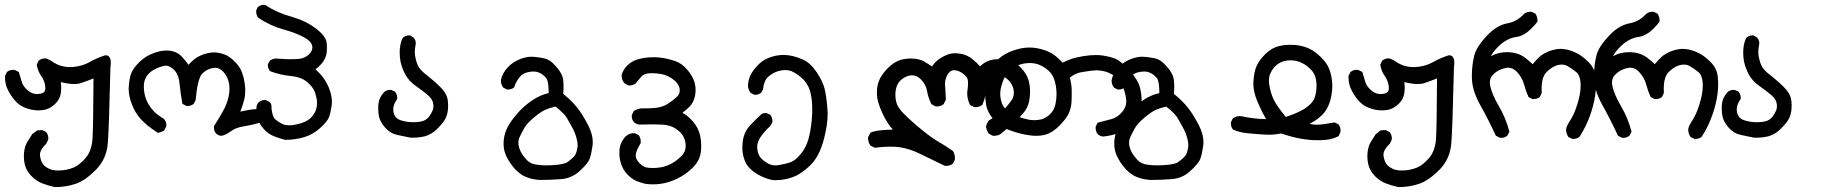

<svg xmlns="http://www.w3.org/2000/svg" viewBox="-20 -449 7540 786"><path d="M77.6 190.9Q77.6 182.1 78.6 173.8Q81.5 149.4 91.3 132.8Q101.1 116.2 112.3 99.6L132.8 84.5L152.3 83.5L168.5 91.3Q174.3 98.6 176 105Q177.7 111.3 177.7 115.2Q177.7 122.6 176.8 124.5L169.4 139.2Q143.6 164.1 143.6 184.1Q143.6 191.4 146.2 200.9Q148.9 210.4 151.4 215.3Q153.8 220.2 156.7 223.6L160.2 228Q168.9 236.3 182.6 242.7Q196.8 249 218.8 249Q250.5 249 280.3 237.3Q305.2 227.1 330.6 197.5Q356 168 358.9 115.7Q361.8 63.5 362.8 -127.9Q337.4 -117.7 312.5 -109.4Q300.8 -105 284.2 -105Q261.2 -105 229 -112.8Q230.5 -101.1 230.5 -89.8Q230.5 -78.6 229 -68.4Q225.6 -42.5 206.3 -24.2Q187 -5.9 166.5 -0.5Q152.8 2.9 137.7 2.9Q108.4 2.9 79.6 -9.3Q58.1 -18.1 41 -37.8Q23.9 -57.6 12.2 -81.1Q0.5 -104.5 0.5 -132.3Q0.5 -134.8 0.5 -138.2L8.3 -153.8L9.3 -154.8Q19.5 -163.1 33.7 -163.1Q39.6 -163.1 41.5 -162.1L57.1 -154.3Q64 -131.3 69.8 -111.8Q75.7 -93.8 95.2 -77.6Q112.3 -64 131.3 -64Q133.8 -64 135.7 -64Q157.2 -65.9 162.6 -74.7Q165.5 -80.1 165.5 -87.4Q165.5 -94.7 164.1 -102.5Q160.2 -122.1 147.9 -139.2Q134.8 -158.2 130.4 -183.6L138.2 -200.7Q150.4 -210 163.6 -210Q169.4 -210 171.4 -209L186.5 -201.7Q215.8 -180.7 241.2 -176.8Q252.9 -174.3 264.6 -174.3Q280.3 -174.3 294.4 -176.8Q322.3 -181.2 348.9 -196Q375.5 -210.9 404.8 -220.7Q408.7 -222.7 411.6 -222.7Q414.6 -222.7 416.5 -222.2Q422.4 -221.7 425.3 -218.3Q433.6 -210.4 433.6 -192.4Q433.6 -184.6 432.1 -174.3Q426.3 73.7 421.4 136.7Q416.5 201.7 372.6 246.1Q329.1 290 289.6 303.5Q250 316.9 205.1 316.9H204.6Q177.2 311 153.3 301.8Q127 291.5 106.9 270Q86.9 248.5 81.1 222.7Q77.6 206.5 77.6 190.9Z M856 72.8Q856 70.8 856 67.4Q875.5 37.1 892.1 7.3Q909.2 -22.5 915.5 -52.2Q919.4 -69.8 919.4 -83.5Q919.4 -97.2 917.5 -107.9Q913.1 -133.3 894.5 -154.8Q879.9 -171.4 860.4 -171.4Q856 -171.4 851.1 -170.4Q824.2 -166 806.2 -145.5Q788.6 -124.5 780.8 -38.6L772.9 -23.9Q761.7 -15.1 748 -15.1Q746.6 -15.1 743.7 -15.1L726.6 -23.9Q719.2 -66.4 714.8 -108.4Q710.9 -147.5 689.9 -165.5Q672.4 -180.2 659.2 -180.2Q653.3 -180.2 638.2 -175.8Q594.2 -161.6 578.1 -132.8Q575.7 -128.4 573.7 -123.5Q568.8 -110.8 568.8 -94.2Q568.8 -88.4 569.3 -82Q571.8 -57.1 580.1 -37.8Q588.4 -18.6 603.5 -0.5Q617.7 17.6 650.9 37.6Q661.1 48.8 661.1 62.5Q661.1 67.9 660.2 69.8L652.3 85Q640.6 92.3 626 94.7Q580.6 65.4 555.9 38.1Q531.2 10.7 518.6 -25.4Q506.8 -56.6 506.8 -85.9Q506.8 -90.8 507.3 -95.2Q509.3 -127.9 517.1 -148.9Q525.9 -170.9 551.5 -195.8Q577.1 -220.7 611.3 -232.4Q638.2 -242.2 661.6 -242.2Q701.7 -242.2 725.6 -215.8Q741.2 -199.2 751.5 -183.6Q764.2 -197.3 777.3 -208Q793.5 -220.7 821.3 -229Q839.8 -234.4 856.9 -234.4Q865.2 -234.4 873.5 -232.9Q897.5 -228.5 911.6 -220.2Q928.2 -210.4 945.3 -192.4Q962.9 -173.8 970.2 -153.3Q978 -133.3 981.9 -106.4Q983.9 -91.8 983.9 -78.9Q983.9 -65.9 982.4 -54.2Q979 -32.2 963.9 7.8Q979.5 4.9 994.9 1.7Q1010.3 -1.5 1029.3 -2.4L1044.4 5.4Q1053.7 15.1 1053.7 28.8Q1053.7 32.7 1053.2 38.1L1044.4 53.2Q1010.7 63 977.5 68.4Q945.3 73.2 925 88.4Q904.8 103.5 887.2 106.9Q879.9 106.4 876.5 105Q873 103.5 871.1 102.5Q866.2 99.6 864.3 97.2Q856 87.9 856 72.8Z M1029.3 2.4Q1029.3 -3.4 1029.8 -9.3Q1030.8 -22.5 1039.6 -30.3Q1049.8 -39.6 1064.5 -39.6Q1065.9 -39.6 1068.8 -39.6L1083.5 -31.7Q1088.9 -26.4 1090.3 -21Q1091.8 -15.6 1091.8 -12Q1091.8 -8.3 1091.3 -5.9Q1095.2 30.8 1108.4 41Q1123 52.7 1138.2 59.6Q1149.4 64 1163.6 64Q1168.5 64 1174.3 63.5Q1196.3 61 1220.2 52.7Q1243.7 44.4 1257.6 27.8Q1271.5 11.2 1275.4 -6.3Q1277.8 -16.6 1277.8 -26.1Q1277.8 -35.6 1276.6 -43.2Q1275.4 -50.8 1273.4 -57.1Q1268.6 -76.2 1260.3 -88.4Q1251.5 -102.1 1233.4 -116.2Q1210.9 -134.3 1168.2 -138.2Q1125.5 -142.1 1085.9 -157.7L1085 -158.7Q1076.7 -168 1076.7 -181.6Q1076.7 -183.1 1076.7 -186L1085 -201.2L1085.9 -201.7Q1097.7 -209.5 1112.8 -209.5Q1118.7 -209.5 1124.5 -208.5Q1151.9 -206.5 1169.9 -206.5Q1188 -206.5 1199.7 -207.5Q1228 -209.5 1245.1 -226.6Q1258.8 -239.7 1258.8 -254.9Q1258.8 -268.6 1246.6 -280.8Q1238.3 -289.1 1223.6 -296.9Q1191.4 -314.5 1138.4 -329.1Q1085.4 -343.8 1036.1 -377Q1028.8 -388.7 1028.8 -401.9Q1028.8 -403.8 1028.8 -406.7L1035.6 -420.4L1036.6 -420.9Q1045.9 -429.2 1059.6 -429.2Q1061 -429.2 1064.5 -429.2Q1114.7 -396.5 1170.9 -381.3Q1229 -365.2 1271 -334Q1313.5 -301.8 1316.9 -275.9Q1319.8 -252 1316.9 -231Q1313.5 -209.5 1298.8 -190.9Q1286.1 -175.8 1271.5 -165.5Q1310.1 -130.4 1325.7 -91.3Q1338.9 -58.6 1338.9 -32.2Q1338.9 -24.4 1337.9 -17.6Q1333.5 13.2 1326.7 30.8Q1319.8 48.8 1290.5 75.2Q1261.7 101.6 1225.1 112.5Q1188.5 123.5 1147.5 123.5H1147Q1122.6 117.2 1101.3 108.6Q1080.1 100.1 1065.4 85L1059.1 78.1Q1042 58.6 1035.2 38.1Q1029.3 22 1029.3 2.4Z M1528.3 -4.9Q1528.3 -12.2 1528.8 -20Q1530.8 -48.3 1551.8 -71.3Q1562.5 -81.1 1576.2 -81.1Q1581.5 -81.1 1583.5 -80.1L1597.2 -73.7Q1602.5 -66.9 1604.2 -60.8Q1606 -54.7 1606 -51Q1606 -47.4 1606 -43.9Q1589.8 -21 1589.8 -2.4Q1589.8 14.2 1597.2 26.4Q1605 39.6 1625.5 44.9Q1647.5 51.3 1671.4 51.3Q1695.3 51.3 1710.9 46.4Q1725.6 42 1735.4 29.8Q1745.1 17.6 1751 3.4Q1754.4 -5.4 1754.4 -13.2Q1754.4 -21 1752.9 -27.3Q1750 -43.9 1730.7 -60.3Q1711.4 -76.7 1683.6 -96.2Q1654.3 -116.2 1639.2 -144Q1625 -170.9 1619.6 -197.3Q1616.2 -215.8 1616.2 -233.9Q1616.2 -268.6 1628.4 -293.5Q1639.6 -304.2 1654.8 -304.2Q1656.2 -304.2 1658.7 -304.2L1673.3 -294.9Q1682.1 -284.7 1682.1 -272.5Q1682.1 -268.1 1681.2 -263.7Q1678.2 -250.5 1678.2 -239.3Q1678.2 -228 1679.4 -219.7Q1680.7 -211.4 1682.6 -204.6Q1688 -182.6 1697.8 -169.4Q1707.5 -156.2 1727.5 -141.1Q1758.8 -116.7 1783.2 -92Q1807.6 -67.4 1812 -44.9Q1814.5 -30.3 1814.5 -19.5Q1814.5 -8.8 1814 -2Q1812 19 1804.2 35.4Q1796.4 51.8 1771.7 76.7Q1747.1 101.6 1719.2 108.9Q1695.3 114.7 1669.4 114.7Q1662.1 114.7 1661.1 114.7Q1633.8 108.9 1606.9 103.5Q1578.1 97.7 1557.6 74.5Q1537.1 51.3 1531.7 29.3Q1528.3 13.7 1528.3 -4.9Z M2041.5 139.6Q2041.5 132.3 2042 125.5Q2045.4 90.8 2063.5 61.5Q2083.5 29.3 2111.8 0.5Q2135.7 -23.4 2164.6 -42Q2193.4 -60.5 2226.1 -67.9Q2226.1 -69.3 2226.1 -73.7Q2226.1 -78.1 2225.6 -85.9Q2224.1 -121.1 2214.4 -131.3Q2201.2 -146 2185.5 -152.3Q2176.3 -156.2 2165.5 -156.2Q2154.8 -156.2 2145 -154.3Q2120.1 -150.4 2105.5 -131.1Q2090.8 -111.8 2085 -91.8L2083.5 -90.3Q2073.2 -82.5 2059.6 -82.5Q2058.1 -82.5 2055.2 -82.5L2040.5 -90.3Q2034.7 -97.7 2032.7 -104.5Q2030.8 -111.3 2030.8 -118.2Q2030.8 -120.6 2030.8 -122.1Q2036.6 -150.9 2061.5 -176.3Q2082 -196.8 2110.4 -207.5Q2134.8 -216.8 2156.7 -216.8Q2170.4 -216.8 2196.8 -212.4Q2214.4 -209 2220 -206.3Q2225.6 -203.6 2230.5 -200.7Q2243.2 -192.4 2257.3 -175.8Q2282.7 -147.9 2285.6 -120.6Q2287.1 -107.9 2287.1 -93.8Q2287.1 -79.6 2285.6 -64.9Q2320.8 -36.1 2343.3 -7.8Q2365.7 20.5 2388.2 64.5Q2406.7 101.1 2406.7 132.3Q2406.7 139.6 2405.8 146.5Q2400.9 182.1 2394 200.7Q2387.2 219.7 2354 250.2Q2320.8 280.8 2278.1 284.2Q2235.4 287.6 2191.4 287.6Q2161.1 286.6 2134.8 275.9Q2123 271.5 2115.2 266.1Q2099.1 254.9 2087.4 242.2Q2065.9 217.8 2052.2 189.5Q2041.5 166 2041.5 139.6ZM2107.4 111.8Q2102.1 123 2102.1 135.3Q2102.1 146 2105.5 156.5Q2108.9 167 2113.3 174.8Q2121.6 189.9 2136.7 206.1Q2150.9 221.7 2176.8 225.1Q2198.2 228 2216.8 228Q2238.3 228 2266.1 225.1Q2282.7 223.1 2298.3 217.8Q2329.1 196.3 2335.2 184.3Q2341.3 172.4 2343.8 155.8Q2344.7 150.9 2344.7 145.5Q2344.7 133.3 2340.8 119.1Q2335.9 97.7 2323.7 75Q2311.5 52.2 2300.8 34.2Q2291 16.6 2254.4 -12.7Q2229.5 -7.3 2211.9 0.5Q2194.3 8.3 2165 32.7Q2136.2 57.1 2126 75.7Q2115.2 95.2 2107.4 111.8Z M2610.4 -5.4H2625.5Q2645.5 -5.4 2667 -7.8Q2693.4 -11.2 2713.6 -23.9Q2733.9 -36.6 2750.5 -52.2Q2762.7 -63.5 2762.7 -78.6Q2762.7 -103.5 2736.3 -123.5Q2714.4 -140.6 2688.5 -145.5Q2668.9 -149.4 2650.4 -149.4Q2643.6 -149.4 2637.2 -148.9Q2614.3 -147 2604 -133.8Q2591.8 -118.7 2583 -108.4Q2572.3 -99.1 2557.6 -99.1Q2556.2 -99.1 2553.2 -99.1L2536.6 -107.9Q2524.9 -121.1 2524.9 -138.7Q2524.9 -142.1 2524.9 -143.1Q2531.2 -164.1 2548.3 -181.2Q2565.4 -198.2 2587.9 -205.1Q2617.7 -214.8 2657.7 -214.8Q2697.3 -214.8 2743.7 -199.2Q2771.5 -189.9 2794.4 -162.6Q2817.4 -135.3 2824.2 -108.9Q2827.6 -94.2 2827.6 -81.1Q2827.6 -67.9 2825.2 -56.2Q2819.3 -29.8 2804.2 -13.7Q2792 -1.5 2773.9 12.7Q2794.4 23.4 2814.5 45.9Q2838.9 72.8 2846.2 106Q2850.6 126.5 2850.6 147.9Q2850.6 160.6 2849.1 172.9Q2844.7 208.5 2816.4 236.8Q2788.1 265.1 2752.7 282.2Q2717.3 299.3 2683.1 303.7Q2667.5 305.7 2652.3 305.7Q2633.8 305.7 2620.1 303.2Q2602.1 298.8 2584.5 291.5Q2566.4 283.2 2548.8 265.6Q2531.2 248 2522.5 221.2Q2515.6 200.7 2515.6 178.7Q2515.6 170.9 2516.1 163.6Q2519 132.3 2543 107.4Q2543 107.4 2543.5 107.4Q2556.6 96.2 2574.2 96.2Q2575.7 96.2 2578.6 96.2L2594.2 104L2595.2 105Q2603 115.2 2603 131.3Q2603 133.3 2603 136.2Q2582.5 170.4 2582.5 187.5Q2582.5 203.6 2598.6 219.7Q2614.7 235.8 2632.8 237.8Q2641.6 238.8 2652.3 238.8Q2663.1 238.8 2675.8 237.3Q2700.7 234.9 2725.1 222.7Q2750.5 209.5 2771 188.5Q2787.1 171.9 2787.1 148.4Q2787.1 144 2786.6 139.2Q2783.2 108.9 2760.5 88.6Q2737.8 68.4 2710 63.5Q2691.4 60.1 2650.9 60.1Q2627.9 60.1 2598.6 61Q2598.6 61 2598.1 61Q2585.4 60.1 2575.2 50.8Q2566.4 41 2566.4 27.8Q2566.4 22 2567.4 20L2574.7 4.9L2576.2 4.4Q2590.8 -5.4 2610.4 -5.4Z M3019 157.2Q3019 143.6 3020.5 131.3Q3022.9 108.9 3033.2 88.4Q3043.5 67.9 3090.8 24.4Q3099.6 13.7 3112.8 13.7Q3117.7 13.7 3119.6 14.6L3133.3 21L3134.3 22.5Q3142.1 33.2 3142.1 46.9Q3142.1 48.3 3142.1 51.3L3133.3 66.9Q3106.9 91.3 3091.8 114.7Q3079.6 133.8 3079.6 153.8Q3079.6 156.7 3080.1 160.2Q3082.5 183.1 3093.8 196.8Q3106 210.4 3125 220.7Q3138.2 228 3154.8 228Q3162.1 228 3169.4 226.6Q3196.8 222.2 3218.3 214.4Q3238.8 206.5 3262.9 175.3Q3287.1 144 3296.4 90.8Q3305.2 41.5 3305.2 0Q3305.2 -49.8 3294.4 -81.5Q3284.7 -110.4 3261.5 -130.4Q3238.3 -150.4 3218.8 -158.2Q3207.5 -162.1 3196.3 -162.1Q3158.7 -162.1 3128.4 -137.7Q3107.4 -121.1 3104 -84.5L3096.2 -69.8Q3085.9 -61 3072.3 -61Q3070.8 -61 3067.9 -61L3053.2 -68.8Q3042 -82.5 3042 -99.6Q3042 -104.5 3043 -109.9Q3046.4 -131.8 3056.6 -148.9Q3067.9 -168.5 3088.6 -188.2Q3109.4 -208 3143.1 -217.8Q3166.5 -224.1 3188 -224.1Q3224.1 -224.1 3267.1 -205.1Q3298.3 -190.9 3323.5 -153.1Q3348.6 -115.2 3355.7 -85.9Q3362.8 -56.6 3367.2 -4.4Q3368.2 5.9 3368.2 16.6Q3368.2 62 3353 120.1Q3334 192.4 3296.4 228.5Q3258.8 264.6 3223.1 276.9Q3189.9 288.6 3153.3 288.6Q3150.4 288.6 3147.5 288.6Q3141.1 288.1 3131.1 285.4Q3121.1 282.7 3113.3 279.8Q3105.5 276.9 3097.9 273.2Q3090.3 269.5 3083 265.6Q3062.5 253.4 3049.3 240Q3036.1 226.6 3029.8 210.9Q3019 184.1 3019 157.2Z M3560.5 155.8 3543 146.5Q3537.6 138.7 3535.6 131.3Q3533.7 124 3533.7 117.2Q3533.7 115.7 3533.7 112.8L3543 94.7Q3548.8 91.3 3556.2 89.4Q3579.6 83 3635.3 81.5Q3623 68.4 3613.3 53.2Q3587.9 12.7 3574.7 -32.2Q3569.8 -49.3 3569.8 -69.3Q3569.8 -81.5 3571.8 -94.7Q3577.6 -132.8 3614.3 -169.9Q3641.6 -196.8 3667.5 -204.1Q3689 -209.5 3709 -209.5Q3743.7 -209.5 3767.6 -194.8Q3782.2 -186 3795.9 -176.8Q3803.2 -190.4 3819.1 -203.1Q3835 -215.8 3856.9 -224.6Q3871.6 -231 3890.1 -231Q3899.4 -231 3912.1 -229Q3924.8 -227.1 3937.7 -221.4Q3950.7 -215.8 3961.4 -206.5Q3979.5 -191.9 3992.2 -177.2Q4021.5 -206.5 4063.5 -206.5Q4085.4 -206.5 4107.4 -203.6Q4130.9 -200.2 4158.2 -172.9Q4182.1 -148.9 4190.4 -121.1Q4196.8 -99.6 4196.8 -73.2Q4196.8 -64 4195.8 -54.2Q4192.9 -15.6 4172.9 9.3Q4153.3 32.7 4135 50Q4116.7 67.4 4085.4 91.8Q4071.3 106.9 4050.8 106.9Q4047.9 106.9 4044.4 106.9L4027.3 97.7Q4019.5 85.9 4016.1 69.3Q4019.5 56.2 4027.3 44.9Q4044.9 33.7 4060.1 23.9Q4078.6 12.2 4092.8 -3.4Q4106.9 -19 4120.6 -37.6Q4130.4 -51.3 4130.4 -68.8Q4130.4 -100.6 4105 -124Q4088.4 -139.6 4069.8 -139.6Q4058.1 -139.6 4046.9 -134.3Q4034.7 -127.9 4025.4 -114.7Q4012.7 -96.7 4012.7 -80.6Q4012.7 -77.6 4013.2 -74.2Q4013.7 -70.8 4013.7 -66.9Q4013.7 -47.4 4001.5 -20L4000.5 -19Q3989.3 -10.3 3973.1 -10.3Q3971.2 -10.3 3968.3 -10.3L3951.2 -19.5Q3939.5 -43 3939.5 -65.4Q3939.5 -72.8 3941.2 -85Q3942.9 -97.2 3942.9 -106.9Q3942.9 -116.7 3941.9 -122.1Q3939.5 -134.8 3921.4 -148.2Q3903.3 -161.6 3885.7 -161.6Q3869.1 -161.6 3858.9 -143.1Q3848.6 -126.5 3848.6 -104Q3848.6 -100.1 3849.9 -84Q3851.1 -67.9 3852.1 -41L3843.3 -22.9L3842.3 -22Q3831.1 -13.2 3814.9 -13.2Q3813 -13.2 3810.1 -13.2L3793 -22.5Q3779.8 -49.3 3774.9 -77.1Q3770.5 -103.5 3750 -124Q3733.4 -140.6 3713.9 -140.6Q3700.2 -140.6 3686.5 -133.8Q3674.8 -128.4 3665.5 -119.1Q3645.5 -98.6 3645.5 -60.1Q3645.5 -36.1 3654.3 -17.1Q3665.5 7.3 3725.8 59.1Q3786.1 110.8 3817.9 128.9Q3849.6 147 3880.9 168.9Q3889.2 181.6 3889.2 198.2Q3889.2 200.2 3889.2 203.6L3881.3 220.2L3880.4 221.2Q3869.1 230 3853 230Q3851.1 230 3848.1 230Q3798.3 206.1 3750 182.4Q3701.7 158.7 3661.1 153.3Q3644.5 151.4 3620.6 151.4Q3596.7 151.4 3560.5 155.8Z M4465.3 74.7Q4465.3 72.8 4465.3 69.8L4473.6 53.2Q4503.4 45.4 4529.8 38.6Q4554.7 32.2 4574.7 8.3Q4590.8 -11.7 4590.8 -34.2Q4590.8 -38.1 4590.3 -42.5Q4586.4 -70.8 4578.6 -88.6Q4570.8 -106.4 4553.7 -126.5Q4537.1 -145.5 4509.3 -154.8Q4488.3 -161.1 4467.8 -161.1Q4454.1 -161.1 4424.3 -156.2Q4411.6 -154.3 4400.9 -152.3Q4379.9 -147.5 4359.4 -130.9Q4366.7 -105 4367.2 -82.5Q4367.7 -59.6 4366.7 -34.7Q4365.7 -8.3 4355.5 14.4Q4345.2 37.1 4317.1 65.4Q4289.1 93.8 4260.3 102.1Q4242.7 106.9 4222.2 106.9Q4209 106.9 4194.8 105Q4158.7 100.1 4119.6 86.4Q4078.1 72.3 4050.3 42.7Q4022.5 13.2 4016.6 -22Q4012.7 -47.4 4012.7 -72.3Q4012.7 -117.7 4026.4 -151.9Q4037.6 -179.7 4065.2 -205.6Q4092.8 -231.4 4133.8 -244.1Q4165.5 -254.4 4193.8 -254.4Q4201.2 -254.4 4208.5 -253.9Q4242.7 -250.5 4271.5 -237.8Q4299.8 -225.6 4330.1 -192.4Q4357.4 -206.5 4385.7 -213.4Q4414.1 -220.2 4443.4 -222.7Q4454.6 -223.6 4468.5 -223.6Q4482.4 -223.6 4498 -221.2Q4522.9 -217.3 4543.9 -209.5Q4565.4 -201.7 4601.6 -163.1Q4637.7 -124.5 4647 -89.8Q4653.3 -64 4653.3 -41Q4653.3 -33.2 4652.8 -25.9Q4649.9 3.4 4641.1 20.5Q4631.3 39.6 4605.7 64.2Q4580.1 88.9 4553.2 97.7Q4526.4 106.9 4496.1 109.9Q4482.9 108.9 4473.6 100.1Q4465.3 88.9 4465.3 74.7ZM4305.2 -63.5Q4305.2 -96.2 4295.4 -125Q4287.6 -147.9 4268.6 -163.1Q4249.5 -178.7 4228.5 -186Q4213.4 -190.9 4195.8 -190.9Q4190.4 -190.9 4184.1 -190.4Q4159.7 -188 4141.1 -179.2Q4120.6 -169.4 4107.2 -154.5Q4093.8 -139.6 4084.2 -112.1Q4074.7 -84.5 4074.7 -65.9Q4074.7 -44.9 4082 -24.9Q4088.4 -8.3 4105.2 5.1Q4122.1 18.6 4143.6 27.3Q4165.5 35.6 4189.9 40.5Q4200.7 43 4214.1 43Q4227.5 43 4243.7 39.6Q4262.7 34.2 4279.3 17.8Q4295.9 1.5 4300.8 -22.9Q4305.2 -43 4305.2 -63.5Z M4541.5 139.6Q4541.5 132.3 4542 125.5Q4545.4 90.8 4563.5 61.5Q4583.5 29.3 4611.8 0.5Q4635.7 -23.4 4664.6 -42Q4693.4 -60.5 4726.1 -67.9Q4726.1 -69.3 4726.1 -73.7Q4726.1 -78.1 4725.6 -85.9Q4724.1 -121.1 4714.4 -131.3Q4701.2 -146 4685.5 -152.3Q4676.3 -156.2 4665.5 -156.2Q4654.8 -156.2 4645 -154.3Q4620.1 -150.4 4605.5 -131.1Q4590.8 -111.8 4585 -91.8L4583.5 -90.3Q4573.2 -82.5 4559.6 -82.5Q4558.1 -82.5 4555.2 -82.5L4540.5 -90.3Q4534.7 -97.7 4532.7 -104.5Q4530.8 -111.3 4530.8 -118.2Q4530.8 -120.6 4530.8 -122.1Q4536.6 -150.9 4561.5 -176.3Q4582 -196.8 4610.4 -207.5Q4634.8 -216.8 4656.7 -216.8Q4670.4 -216.8 4696.8 -212.4Q4714.4 -209 4720 -206.3Q4725.6 -203.6 4730.5 -200.7Q4743.2 -192.4 4757.3 -175.8Q4782.7 -147.9 4785.6 -120.6Q4787.1 -107.9 4787.1 -93.8Q4787.1 -79.6 4785.6 -64.9Q4820.8 -36.1 4843.3 -7.8Q4865.7 20.5 4888.2 64.5Q4906.7 101.1 4906.7 132.3Q4906.7 139.6 4905.8 146.5Q4900.9 182.1 4894 200.7Q4887.2 219.7 4854 250.2Q4820.8 280.8 4778.1 284.2Q4735.4 287.6 4691.4 287.6Q4661.1 286.6 4634.8 275.9Q4623 271.5 4615.2 266.1Q4599.1 254.9 4587.4 242.2Q4565.9 217.8 4552.2 189.5Q4541.5 166 4541.5 139.6ZM4607.4 111.8Q4602.1 123 4602.1 135.3Q4602.1 146 4605.5 156.5Q4608.9 167 4613.3 174.8Q4621.6 189.9 4636.7 206.1Q4650.9 221.7 4676.8 225.1Q4698.2 228 4716.8 228Q4738.3 228 4766.1 225.1Q4782.7 223.1 4798.3 217.8Q4829.1 196.3 4835.2 184.3Q4841.3 172.4 4843.8 155.8Q4844.7 150.9 4844.7 145.5Q4844.7 133.3 4840.8 119.1Q4835.9 97.7 4823.7 75Q4811.5 52.2 4800.8 34.2Q4791 16.6 4754.4 -12.7Q4729.5 -7.3 4711.9 0.5Q4694.3 8.3 4665 32.7Q4636.2 57.1 4626 75.7Q4615.2 95.2 4607.4 111.8Z M5225.1 97.2Q5200.7 102.5 5172.4 102.5Q5147.5 102.5 5085.4 96.2Q5055.2 93.3 5027.8 81.5L5026.9 80.6Q5019 70.3 5019 56.2Q5019 54.2 5019 51.3L5026.9 35.6L5028.3 34.7Q5040 26.4 5054.7 26.4Q5059.6 26.4 5063.5 26.9Q5109.4 37.6 5163.1 38.6Q5142.1 2 5126.5 -35.9Q5110.8 -73.7 5110.8 -107.4Q5110.8 -112.3 5111.3 -117.2Q5113.8 -154.8 5123.5 -177.2Q5133.3 -201.2 5159.4 -227.1Q5185.5 -252.9 5215.3 -260.3Q5238.8 -265.6 5263.7 -265.6Q5305.7 -265.6 5338.4 -250.5Q5365.2 -237.8 5388.4 -214.1Q5411.6 -190.4 5419.9 -170.4Q5428.2 -150.9 5432.1 -125Q5434.1 -111.8 5434.1 -97.9Q5434.1 -84 5432.1 -69.3Q5424.3 -10.3 5393.1 21Q5377.4 36.6 5361.8 45.9Q5352.1 52.2 5341.3 58.1Q5356.4 61.5 5371.1 61.5Q5393.6 61.5 5443.4 52.2L5459.5 60.1Q5464.8 67.4 5466.3 73.5Q5467.8 79.6 5467.8 84Q5467.8 90.8 5466.8 92.8L5460 108.4Q5434.1 121.1 5408.7 123.5Q5390.1 125 5373.5 125Q5303.2 125 5225.1 97.2ZM5366.7 -66.9Q5369.6 -82 5369.6 -95.5Q5369.6 -108.9 5367.7 -120.6Q5364.3 -147 5344.2 -166.7Q5324.2 -186.5 5299.3 -195.8Q5281.2 -202.1 5262.7 -202.1Q5255.9 -202.1 5249 -201.2Q5211.9 -196.3 5189.9 -165Q5185.1 -158.2 5181.2 -149.9Q5174.8 -136.7 5174.8 -118.7Q5174.8 -110.4 5176.3 -100.6Q5181.2 -69.8 5193.4 -43Q5205.6 -16.6 5243.7 29.8L5277.3 17.6Q5296.4 9.8 5314 0Q5330.6 -9.3 5346.4 -24.9Q5362.3 -40.5 5366.7 -66.9Z M5577.6 190.9Q5577.6 182.1 5578.6 173.8Q5581.5 149.4 5591.3 132.8Q5601.1 116.2 5612.3 99.6L5632.8 84.5L5652.3 83.5L5668.5 91.3Q5674.3 98.6 5676 105Q5677.7 111.3 5677.7 115.2Q5677.7 122.6 5676.8 124.5L5669.4 139.2Q5643.6 164.1 5643.6 184.1Q5643.6 191.4 5646.2 200.9Q5648.9 210.4 5651.4 215.3Q5653.8 220.2 5656.7 223.6L5660.2 228Q5668.9 236.3 5682.6 242.7Q5696.8 249 5718.8 249Q5750.5 249 5780.3 237.3Q5805.2 227.1 5830.6 197.5Q5856 168 5858.9 115.7Q5861.8 63.5 5862.8 -127.9Q5837.4 -117.7 5812.5 -109.4Q5800.8 -105 5784.2 -105Q5761.2 -105 5729 -112.8Q5730.5 -101.1 5730.5 -89.8Q5730.5 -78.6 5729 -68.4Q5725.6 -42.5 5706.3 -24.2Q5687 -5.9 5666.5 -0.5Q5652.8 2.9 5637.7 2.9Q5608.4 2.9 5579.6 -9.3Q5558.1 -18.1 5541 -37.8Q5523.9 -57.6 5512.2 -81.1Q5500.5 -104.5 5500.5 -132.3Q5500.5 -134.8 5500.5 -138.2L5508.3 -153.8L5509.3 -154.8Q5519.5 -163.1 5533.7 -163.1Q5539.6 -163.1 5541.5 -162.1L5557.1 -154.3Q5564 -131.3 5569.8 -111.8Q5575.7 -93.8 5595.2 -77.6Q5612.3 -64 5631.3 -64Q5633.8 -64 5635.7 -64Q5657.2 -65.9 5662.6 -74.7Q5665.5 -80.1 5665.5 -87.4Q5665.5 -94.7 5664.1 -102.5Q5660.2 -122.1 5647.9 -139.2Q5634.8 -158.2 5630.4 -183.6L5638.2 -200.7Q5650.4 -210 5663.6 -210Q5669.4 -210 5671.4 -209L5686.5 -201.7Q5715.8 -180.7 5741.2 -176.8Q5752.9 -174.3 5764.6 -174.3Q5780.3 -174.3 5794.4 -176.8Q5822.3 -181.2 5848.9 -196Q5875.5 -210.9 5904.8 -220.7Q5908.7 -222.7 5911.6 -222.7Q5914.6 -222.7 5916.5 -222.2Q5922.4 -221.7 5925.3 -218.3Q5933.6 -210.4 5933.6 -192.4Q5933.6 -184.6 5932.1 -174.3Q5926.3 73.7 5921.4 136.7Q5916.5 201.7 5872.6 246.1Q5829.1 290 5789.6 303.5Q5750 316.9 5705.1 316.9H5704.6Q5677.2 311 5653.3 301.8Q5627 291.5 5606.9 270Q5586.9 248.5 5581.1 222.7Q5577.6 206.5 5577.6 190.9Z M6083 -218.8Q6112.8 -235.4 6148.9 -235.4Q6192.9 -235.4 6223.1 -212.9Q6241.2 -198.7 6254.4 -186Q6256.8 -189 6259.3 -191.9Q6261.7 -194.8 6263.9 -197.3Q6266.1 -199.7 6268.1 -202.1Q6280.8 -216.3 6290 -222.7Q6318.8 -242.7 6354.5 -248Q6361.3 -249 6366.2 -249Q6371.1 -249 6377.4 -248.5Q6383.8 -248 6394.5 -246.1Q6416 -241.2 6437.5 -230Q6460.4 -217.8 6483.4 -194.3Q6507.3 -170.9 6511.7 -138.2Q6513.7 -122.6 6513.7 -104.5Q6513.7 -45.9 6489.7 22.5Q6473.6 68.8 6446.3 110.8Q6436.5 119.6 6421.4 119.6Q6419.4 119.6 6416.5 119.6L6400.4 111.8L6399.9 110.4Q6391.1 97.2 6391.1 81.1V80.6Q6392.1 68.4 6408.4 43.2Q6424.8 18.1 6437.7 -23.7Q6450.7 -65.4 6450.7 -98.1Q6450.7 -139.2 6432.9 -153.8Q6415 -168.5 6397.5 -178.2Q6387.2 -184.6 6373.5 -184.6Q6342.8 -184.6 6312 -154.8Q6291 -134.8 6291 -85.4Q6291 -78.1 6291.5 -68.4L6283.7 -52.2L6282.7 -51.3Q6272.5 -43.5 6258.3 -43.5Q6256.3 -43.5 6253.4 -43.5L6237.3 -51.8Q6225.6 -78.1 6218.8 -104.2Q6211.9 -130.4 6190.4 -154.3Q6174.3 -171.9 6153.8 -171.9Q6148.4 -171.9 6142.1 -170.4Q6112.3 -164.1 6092.8 -144Q6079.1 -130.9 6079.1 -110.8Q6079.1 -103.5 6081.1 -95.2Q6087.9 -62.5 6116.2 -14.2Q6144.5 34.2 6159.2 90.3L6150.9 106Q6140.6 115.2 6126.5 115.2Q6120.6 115.2 6118.7 114.3L6103.5 106.4Q6074.2 42.5 6039.8 -18.8Q6005.4 -80.1 6005.4 -133.8Q6005.4 -168.9 6010.7 -200.2Q6013.2 -213.9 6016.1 -225.1Q6026.4 -259.8 6066.9 -302.7Q6107.4 -345.7 6150.9 -353.5Q6190.4 -360.4 6219.7 -392.6Q6230.5 -400.9 6244.6 -400.9Q6246.6 -400.9 6249.5 -400.9L6265.6 -393.1Q6270.5 -385.3 6272.2 -378.4Q6273.9 -371.6 6273.9 -367.7Q6273.9 -363.8 6273.9 -360.4Q6261.7 -344.2 6250 -333Q6219.2 -302.2 6188.5 -297.9Q6150.9 -293 6117.7 -262.2Q6093.8 -239.7 6083 -218.8Z M6583 -218.8Q6612.8 -235.4 6648.9 -235.4Q6692.9 -235.4 6723.1 -212.9Q6741.2 -198.7 6754.4 -186Q6756.8 -189 6759.3 -191.9Q6761.7 -194.8 6763.9 -197.3Q6766.1 -199.7 6768.1 -202.1Q6780.8 -216.3 6790 -222.7Q6818.8 -242.7 6854.5 -248Q6861.3 -249 6866.2 -249Q6871.1 -249 6877.4 -248.5Q6883.8 -248 6894.5 -246.1Q6916 -241.2 6937.5 -230Q6960.4 -217.8 6983.4 -194.3Q7007.3 -170.9 7011.7 -138.2Q7013.7 -122.6 7013.7 -104.5Q7013.7 -45.9 6989.7 22.5Q6973.6 68.8 6946.3 110.8Q6936.5 119.6 6921.4 119.6Q6919.4 119.6 6916.5 119.6L6900.4 111.8L6899.9 110.4Q6891.1 97.2 6891.1 81.1V80.6Q6892.1 68.4 6908.4 43.2Q6924.8 18.1 6937.7 -23.7Q6950.7 -65.4 6950.7 -98.1Q6950.7 -139.2 6932.9 -153.8Q6915 -168.5 6897.5 -178.2Q6887.2 -184.6 6873.5 -184.6Q6842.8 -184.6 6812 -154.8Q6791 -134.8 6791 -85.4Q6791 -78.1 6791.5 -68.4L6783.7 -52.2L6782.7 -51.3Q6772.5 -43.5 6758.3 -43.5Q6756.3 -43.5 6753.4 -43.5L6737.3 -51.8Q6725.6 -78.1 6718.8 -104.2Q6711.9 -130.4 6690.4 -154.3Q6674.3 -171.9 6653.8 -171.9Q6648.4 -171.9 6642.1 -170.4Q6612.3 -164.1 6592.8 -144Q6579.1 -130.9 6579.1 -110.8Q6579.1 -103.5 6581.1 -95.2Q6587.9 -62.5 6616.2 -14.2Q6644.5 34.2 6659.2 90.3L6650.9 106Q6640.6 115.2 6626.5 115.2Q6620.6 115.2 6618.7 114.3L6603.5 106.4Q6574.2 42.5 6539.8 -18.8Q6505.4 -80.1 6505.4 -133.8Q6505.4 -168.9 6510.7 -200.2Q6513.2 -213.9 6516.1 -225.1Q6526.4 -259.8 6566.9 -302.7Q6607.4 -345.7 6650.9 -353.5Q6690.4 -360.4 6719.7 -392.6Q6730.5 -400.9 6744.6 -400.9Q6746.6 -400.9 6749.5 -400.9L6765.6 -393.1Q6770.5 -385.3 6772.2 -378.4Q6773.9 -371.6 6773.9 -367.7Q6773.9 -363.8 6773.9 -360.4Q6761.7 -344.2 6750 -333Q6719.2 -302.2 6688.5 -297.9Q6650.9 -293 6617.7 -262.2Q6593.8 -239.7 6583 -218.8Z M7028.3 -4.9Q7028.3 -12.2 7028.8 -20Q7030.8 -48.3 7051.8 -71.3Q7062.5 -81.1 7076.2 -81.1Q7081.5 -81.1 7083.5 -80.1L7097.2 -73.7Q7102.5 -66.9 7104.2 -60.8Q7106 -54.7 7106 -51Q7106 -47.4 7106 -43.9Q7089.8 -21 7089.8 -2.4Q7089.8 14.2 7097.2 26.4Q7105 39.6 7125.5 44.9Q7147.5 51.3 7171.4 51.3Q7195.3 51.3 7210.9 46.4Q7225.6 42 7235.4 29.8Q7245.1 17.6 7251 3.4Q7254.4 -5.4 7254.4 -13.2Q7254.4 -21 7252.9 -27.3Q7250 -43.9 7230.7 -60.3Q7211.4 -76.7 7183.6 -96.2Q7154.3 -116.2 7139.2 -144Q7125 -170.9 7119.6 -197.3Q7116.2 -215.8 7116.2 -233.9Q7116.2 -268.6 7128.4 -293.5Q7139.6 -304.2 7154.8 -304.2Q7156.2 -304.2 7158.7 -304.2L7173.3 -294.9Q7182.1 -284.7 7182.1 -272.5Q7182.1 -268.1 7181.2 -263.7Q7178.2 -250.5 7178.2 -239.3Q7178.2 -228 7179.4 -219.7Q7180.7 -211.4 7182.6 -204.6Q7188 -182.6 7197.8 -169.4Q7207.5 -156.2 7227.5 -141.1Q7258.8 -116.7 7283.2 -92Q7307.6 -67.4 7312 -44.9Q7314.5 -30.3 7314.5 -19.5Q7314.5 -8.8 7314 -2Q7312 19 7304.2 35.4Q7296.4 51.8 7271.7 76.7Q7247.1 101.6 7219.2 108.9Q7195.3 114.7 7169.4 114.7Q7162.1 114.7 7161.1 114.7Q7133.8 108.9 7106.9 103.5Q7078.1 97.7 7057.6 74.5Q7037.1 51.3 7031.7 29.3Q7028.3 13.7 7028.3 -4.9Z"/></svg>

Font: Bakudai
Style: Medium
Weight: 500
Version: Version 1.48